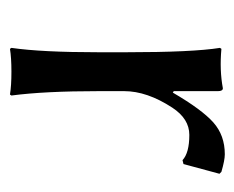

<svg xmlns="http://www.w3.org/2000/svg" viewBox="-64 -416 482 395"><g transform="rotate(90 177.5 -218.0)"><path d="M167 -334 170 -332Q205 -392 231.5 -415.5Q258 -439 297 -439Q309 -439 333 -432L337 -428L317 -354L309 -352Q294 -366 257 -366Q224 -366 201 -331Q167 -279 167 -232V-180Q167 -68 176 0L174 3Q156 0 127 0Q98 0 80 3L78 0Q87 -62 87 -180V-235Q87 -373 78 -429L80 -432Q124 -428 161 -435Q167 -435 167 -425Z"/></g></svg>

Font: Libertinus Sans
Style: Regular
Weight: 400
Designer: Philipp H. Poll
Foundry: Khaled Hosny
Version: Version 6.1